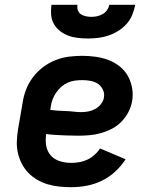

<svg xmlns="http://www.w3.org/2000/svg" viewBox="-20 -770 640 798"><path d="M276 8Q251 8 226.5 5.5Q202 3 178.5 -4Q155 -11 134.5 -23Q114 -35 98 -51.5Q82 -68 71 -89Q60 -110 54.5 -134Q49 -158 50 -183Q51 -208 55 -233L74 -343Q78 -371 88.5 -398Q99 -425 117 -449Q135 -473 159 -491Q183 -509 210.5 -520Q238 -531 266.5 -534.5Q295 -538 322 -538Q350 -538 378 -534Q406 -530 431 -520.5Q456 -511 477 -494.5Q498 -478 511 -455Q524 -432 529 -404.5Q534 -377 529 -349Q525 -326 513.5 -304Q502 -282 484.5 -264Q467 -246 444.5 -234.5Q422 -223 398.5 -216.5Q375 -210 351.5 -208Q328 -206 305 -206Q293 -206 281.5 -206.5Q270 -207 258 -207H256Q235 -208 214 -209Q193 -210 172 -213Q168 -188 172 -164.5Q176 -141 191 -124Q206 -107 229 -100Q252 -93 276 -93Q293 -93 310 -96Q327 -99 343 -106.5Q359 -114 372.5 -126Q386 -138 396 -153L502 -108Q484 -80 458.5 -56.5Q433 -33 402.5 -18.5Q372 -4 340 2Q308 8 276 8ZM318 -304Q333 -304 348 -307Q363 -310 376.5 -317.5Q390 -325 400 -338Q410 -351 412 -365Q415 -382 407.5 -397.5Q400 -413 386.5 -422Q373 -431 356 -434Q339 -437 322 -437Q307 -437 291.5 -435Q276 -433 261.5 -426.5Q247 -420 234.5 -409Q222 -398 213 -384.5Q204 -371 198.5 -356.5Q193 -342 191 -327L189 -313Q204 -311 220.5 -310Q237 -309 253.5 -308.5Q270 -308 286 -306Q302 -304 318 -304ZM345 -610Q324 -610 303 -612.5Q282 -615 263.5 -622Q245 -629 229.5 -641Q214 -653 204 -670.5Q194 -688 192.5 -708.5Q191 -729 194 -750H302Q300 -738 303.5 -727.5Q307 -717 316 -711Q325 -705 336.5 -702.5Q348 -700 360 -700Q372 -700 383.5 -702.5Q395 -705 406 -711Q417 -717 424.5 -727.5Q432 -738 434 -750H542Q538 -729 529.5 -708Q521 -687 505.5 -670Q490 -653 470.5 -641Q451 -629 430 -622Q409 -615 387.5 -612.5Q366 -610 345 -610Z"/></svg>

Font: Iosevka Curly Extended
Style: Bold Italic
Weight: 700
Width: 7
Italic angle: -9°
Monospace: yes
Designer: Belleve Invis
Foundry: Belleve Invis
Version: Version 11.1.0; ttfautohint (v1.8.3)